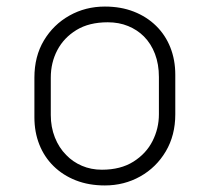

<svg xmlns="http://www.w3.org/2000/svg" viewBox="-20 -556 640 586"><path d="M300 -536Q349 -536 388.5 -520.5Q428 -505 456.5 -477Q485 -449 500 -411Q515 -373 515 -328V-207Q515 -143 486 -94Q457 -45 408 -17.5Q359 10 300 10Q251 10 211.5 -5.5Q172 -21 143.5 -49Q115 -77 100 -115Q85 -153 85 -198V-319Q85 -384 114 -432.5Q143 -481 192 -508.5Q241 -536 300 -536ZM309 -488Q252 -488 213.5 -464.5Q175 -441 155 -403Q135 -365 135 -319V-205Q135 -168 147.5 -136.5Q160 -105 182 -83Q202 -62 230 -50Q258 -38 291 -38Q348 -38 387 -62.5Q426 -87 445.5 -125.5Q465 -164 465 -207V-321Q465 -360 453 -391.5Q441 -423 419 -445Q399 -465 371 -476.5Q343 -488 309 -488Z"/></svg>

Font: Recursive Sans Linear Light
Style: Regular
Weight: 300
Version: Version 1.085